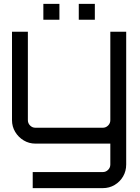

<svg xmlns="http://www.w3.org/2000/svg" viewBox="-20 -742 725 992"><path d="M149 230V147H511Q527 147 538.5 135.5Q550 124 550 108V0H163Q130 0 102.5 -16.5Q75 -33 58.5 -60.5Q42 -88 42 -121V-578H124V-121Q124 -105 135.5 -93.5Q147 -82 163 -82H511Q527 -82 538.5 -93.5Q550 -105 550 -121V-578H632V108Q632 142 616 169.5Q600 197 572.5 213.5Q545 230 511 230ZM387 -640V-722H470V-640ZM204 -640V-722H287V-640Z"/></svg>

Font: Orbitron
Style: Regular
Weight: 400
Designer: Matt McInerney
Foundry: The League of Moveable Type
Version: Version 2.001